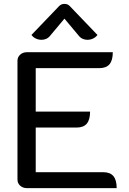

<svg xmlns="http://www.w3.org/2000/svg" viewBox="-20 -969 666 989"><path d="M70 -656Q70 -675 84 -687.5Q98 -700 118 -700H561Q561 -658 544 -638Q527 -618 491 -618H164V-394H444Q444 -352 427 -332Q410 -312 375 -312H164V-82H512Q547 -82 564 -62Q581 -42 581 0H118Q98 0 84 -12.5Q70 -25 70 -44ZM194 -764Q178 -764 164.5 -770.5Q151 -777 142 -789L283 -936Q294 -949 312 -949Q330 -949 341 -936L482 -789Q473 -777 459.5 -770.5Q446 -764 430 -764Q418 -764 407 -768.5Q396 -773 389 -781L312 -873L235 -781Q228 -773 217 -768.5Q206 -764 194 -764Z"/></svg>

Font: K2D
Style: Regular
Weight: 400
Version: Version 1.000; ttfautohint (v1.6)